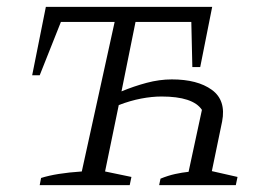

<svg xmlns="http://www.w3.org/2000/svg" viewBox="-20 -541 784 561"><path d="M96 0 100 -21Q144 -35 219 -40L315 -477H158L96 -321H74L114 -521H600L565 -345H542L539 -477H376L335 -274Q371 -289 408.5 -299Q446 -309 482 -309Q557 -309 599 -278.5Q641 -248 629 -186L599 -41L674 -24L669 0H445L449 -19Q471 -28 491.5 -32.5Q512 -37 531 -39L570 -220Q544 -259 452 -259Q424 -259 392.5 -253Q361 -247 327 -234L287 -40L364 -24L359 0Z"/></svg>

Font: Piazzolla SC Light
Style: Italic
Weight: 300
Italic angle: -11.3°
Designer: Juan Pablo del Peral
Foundry: Huerta Tipografica
Version: Version 1.330